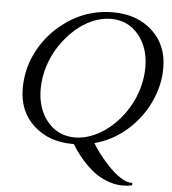

<svg xmlns="http://www.w3.org/2000/svg" viewBox="-61 -791 940 1051"><g transform="rotate(5 409.0 -265.0)"><path d="M517.6 -734.9Q650.9 -734.9 734.4 -657.7Q817.9 -580.6 817.9 -455.1Q817.9 -356.4 773.4 -263.7Q729 -170.9 651.1 -104.2Q573.2 -37.6 478 -12.7Q492.2 12.2 517.6 45.2Q543 78.1 573.5 110.1Q604 142.1 637.5 164.1Q670.9 186 695.3 186Q697.8 186 703.6 185.1L704.1 199.7Q676.3 205.1 652.8 205.1Q614.3 205.1 577.1 192.4Q540 179.7 510.5 160.2Q481 140.6 452.9 112.8Q424.8 85 404.8 58.8Q384.8 32.7 366.2 2.4H360.8Q228 2.4 144.5 -74.7Q61 -151.9 61 -277.3Q61 -380.9 106.2 -472.7Q151.4 -564.5 231.4 -630.4Q357.9 -734.9 517.6 -734.9ZM509.8 -698.2Q459.5 -698.2 408.2 -676.3Q356.9 -654.3 312.7 -614.5Q268.6 -574.7 233.9 -523.4Q199.2 -472.2 179.2 -409.2Q159.2 -346.2 159.2 -282.2Q159.2 -174.3 217.3 -104.2Q275.4 -34.2 368.7 -34.2Q410.6 -34.2 453.6 -49.8Q496.6 -65.4 535.2 -93Q573.7 -120.6 607.9 -159.9Q642.1 -199.2 666.7 -244.6Q691.4 -290 705.6 -343.3Q719.7 -396.5 719.7 -449.7Q719.7 -557.6 661.6 -627.9Q603.5 -698.2 509.8 -698.2Z"/></g></svg>

Font: Flanker
Style: Italic
Weight: 400
Italic angle: -12°
Designer: Flanker
Version: Version 2.027